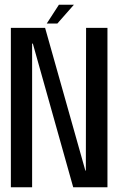

<svg xmlns="http://www.w3.org/2000/svg" viewBox="-20 -793 516 813"><path d="M26 0H116V-608.5H119L290 0H435V-675H344.5L343.5 -70.5H341.5L171 -675H26ZM178 -693.5H223L293 -773H229.5Z"/></svg>

Font: Anybody Condensed
Style: Regular
Weight: 400
Width: 3
Designer: Tyler Finck
Foundry: Etcetera Type Company
Version: Version 1.113;gftools[0.9.25]